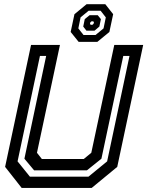

<svg xmlns="http://www.w3.org/2000/svg" viewBox="-20 -920 721 940"><path d="M86 0 5 -103 132 -700H273.5L161 -172L185 -141.5H390L427 -172L539.5 -700H681L554 -103L429 0ZM126.5 -55H413L504.5 -130L614 -646H583.5L476.5 -143L405.5 -86H147L99.5 -143L206 -646H175.5L66 -130ZM365 -715 326 -763.5 344.5 -850.5 404 -899.5H495.5L534 -850.5L515.5 -763.5L456.5 -715ZM389 -748.5H447.5L487 -781L498 -835L472.5 -867.5H414L374.5 -835L363.5 -781ZM403 -770 387.5 -790 395 -826.5 418.5 -845.5H458.5L474 -826.5L466.5 -790L443 -770ZM424 -798.5H432.5L438 -803.5L440 -811L436.5 -815.5H428L422.5 -811L420.5 -803.5Z"/></svg>

Font: Tourney Thin SemiBold
Style: Italic
Weight: 600
Italic angle: -12°
Version: Version 1.015